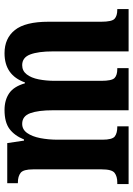

<svg xmlns="http://www.w3.org/2000/svg" viewBox="110 -698 588 848"><g transform="rotate(-90 404.0 -274.0)"><path d="M15 0V-50H22Q49 -50 64.5 -62Q80 -74 80 -119V-422Q80 -465 64.5 -477Q49 -489 22 -489H19V-536H196L207 -462H212Q229 -504 258.5 -526Q288 -548 342 -548Q386 -548 416 -527.5Q446 -507 460 -458H464Q496 -548 593 -548Q659 -548 695.5 -502Q732 -456 732 -354V-121Q732 -74 745 -62Q758 -50 785 -50H788V0H601V-334Q601 -399 587.5 -434.5Q574 -470 540 -470Q515 -470 499.5 -450Q484 -430 477.5 -397Q471 -364 471 -325V-121Q471 -74 483.5 -62Q496 -50 523 -50H527V0H341V-334Q341 -399 328 -434.5Q315 -470 281 -470Q256 -470 240.5 -448Q225 -426 218 -390Q211 -354 211 -312V-116Q211 -72 225.5 -61Q240 -50 267 -50H270V0Z"/></g></svg>

Font: Noto Serif ExtraCondensed
Style: Bold
Weight: 700
Width: 2
Designer: Monotype Design Team
Foundry: Monotype Imaging Inc.
Version: Version 2.014; ttfautohint (v1.8.4.7-5d5b)